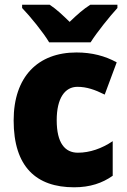

<svg xmlns="http://www.w3.org/2000/svg" viewBox="-20 -786 540 816"><path d="M189 -606H365C392 -649 447 -717 479 -752V-766H364C334 -747 308 -724 276 -693C244 -724 221 -746 191 -766H74V-752C108 -717 164 -648 189 -606ZM295 10C363 10 415 -8 459 -39V-186C413 -155 362 -137 311 -137C256 -137 221 -178 221 -275C221 -369 256 -417 309 -417C348 -417 383 -405 425 -384L476 -521C427 -548 371 -563 305 -563C141 -563 38 -460 38 -274C38 -77 134 10 295 10Z"/></svg>

Font: Noto Sans Telugu SemiCondensed Black
Style: Regular
Weight: 900
Width: 4
Designer: Jelle Bosma - Monotype Design Team
Foundry: Monotype Imaging Inc.
Version: Version 2.005